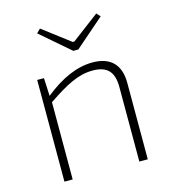

<svg xmlns="http://www.w3.org/2000/svg" viewBox="-106 -793 785 879"><g transform="rotate(-15 286.5 -353.0)"><path d="M309 -568 447 -688 431 -706 301 -608H293L164 -706L146 -688L285 -568ZM356 -494C282 -494 207 -461 127 -397L123 -482H91V0H130V-366C219 -426 278 -458 347 -458C414 -458 446 -427 446 -354V0H486V-362C486 -449 441 -494 356 -494Z"/></g></svg>

Font: Exo 2 Extra Light
Style: Regular
Weight: 250
Designer: Natanael Gama
Version: Version 1.001;PS 001.001;hotconv 1.0.88;makeotf.lib2.5.64775